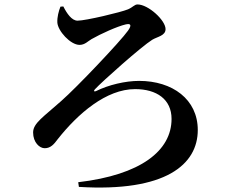

<svg xmlns="http://www.w3.org/2000/svg" viewBox="-20 -793 1040 864"><path d="M265 -764C281 -732 303 -700 329 -700C366 -700 525 -738 556 -751C579 -761 585 -773 599 -773C647 -773 725 -702 725 -662C725 -632 688 -628 665 -614C618 -585 439 -426 407 -391C400 -384 404 -379 412 -383C468 -411 544 -429 606 -429C756 -429 870 -346 870 -208C870 -53 726 72 335 48L332 27C614 -6 752 -115 752 -258C752 -346 685 -392 588 -392C458 -392 331 -282 240 -167C223 -144 208 -126 181 -126C158 -126 129 -152 129 -197C129 -239 177 -268 255 -338C326 -400 523 -608 556 -655C573 -679 570 -689 545 -683C507 -674 434 -641 392 -617C376 -608 362 -591 338 -591C297 -591 240 -654 238 -692C237 -716 244 -743 252 -763Z"/></svg>

Font: Noto Serif JP
Style: Bold
Weight: 700
Designer: Ryoko NISHIZUKA 西塚涼子 (kana & ideographs); Frank Grießhammer (Latin, Greek & Cyrillic); Wenlong ZHANG 张文龙 (bopomofo); San
Foundry: Adobe
Version: Version 2.001;hotconv 1.1.0;makeotfexe 2.6.0